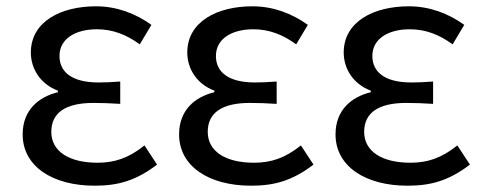

<svg xmlns="http://www.w3.org/2000/svg" viewBox="-20 -577 1535 610"><path d="M281 13C357 13 413 -4 479 -54L439 -115C388 -74 343 -60 290 -60C198 -60 143 -97 143 -158C143 -218 187 -250 277 -250C304 -250 330 -249 362 -247V-318C335 -316 315 -315 293 -315C206 -315 169 -350 169 -399C169 -455 221 -484 288 -484C338 -484 382 -467 424 -436L461 -498C411 -534 351 -557 285 -557C174 -557 78 -509 78 -410C78 -359 108 -310 164 -289V-284C102 -269 52 -227 52 -150C52 -49 146 13 281 13Z M778 13C854 13 910 -4 976 -54L936 -115C885 -74 840 -60 787 -60C695 -60 640 -97 640 -158C640 -218 684 -250 774 -250C801 -250 827 -249 859 -247V-318C832 -316 812 -315 790 -315C703 -315 666 -350 666 -399C666 -455 718 -484 785 -484C835 -484 879 -467 921 -436L958 -498C908 -534 848 -557 782 -557C671 -557 575 -509 575 -410C575 -359 605 -310 661 -289V-284C599 -269 549 -227 549 -150C549 -49 643 13 778 13Z M1275 13C1351 13 1407 -4 1473 -54L1433 -115C1382 -74 1337 -60 1284 -60C1192 -60 1137 -97 1137 -158C1137 -218 1181 -250 1271 -250C1298 -250 1324 -249 1356 -247V-318C1329 -316 1309 -315 1287 -315C1200 -315 1163 -350 1163 -399C1163 -455 1215 -484 1282 -484C1332 -484 1376 -467 1418 -436L1455 -498C1405 -534 1345 -557 1279 -557C1168 -557 1072 -509 1072 -410C1072 -359 1102 -310 1158 -289V-284C1096 -269 1046 -227 1046 -150C1046 -49 1140 13 1275 13Z"/></svg>

Font: Source Han Sans KR
Style: Regular
Weight: 400
Designer: Ryoko NISHIZUKA 西塚涼子 (kana, bopomofo & ideographs); Paul D. Hunt (Latin, Greek & Cyrillic); Sandoll Communications 산돌커뮤니
Foundry: Adobe
Version: Version 2.004;hotconv 1.0.118;makeotfexe 2.5.65603